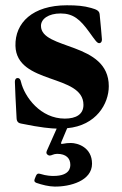

<svg xmlns="http://www.w3.org/2000/svg" viewBox="-20 -465 454 716"><path d="M319.6 -435.4C291.9 -443.2 267 -445.3 229.4 -445.3C101.6 -445.3 35.5 -380 37.6 -294C41.5 -148.4 291.2 -190.3 291.2 -73.9C291.2 -38.4 263.5 -22.7 221.6 -22.7C131.4 -22.7 71.7 -103 58.2 -159.8C56.1 -169 52.6 -174 46.2 -174C38.4 -174 35.5 -167.6 35.5 -159.8C35.5 -148.4 39.1 -72.4 41.9 -23.4C42.6 -9.9 50.4 -5.7 58.2 -4.3C131.7 11 171.5 14.2 191.4 14.6L154.5 97.7C151.6 105.1 152.7 109.4 159.8 113.6C161.6 114.3 163.4 115.1 165.5 115.1C172.6 115.1 179.7 108.7 193.2 108.7C226.6 108.7 242.2 125.7 242.2 149.1C242.2 157.7 242.2 191.1 179.7 191.1C172.6 191.1 154.1 191.1 129.3 183.2C121.4 181.1 117.9 182.9 114.3 190.3L109.4 202.4C106.5 210.2 108.3 213.8 115.8 217C137.4 224.4 161.9 230.5 183.9 230.8C241.1 231.5 323.2 209.5 323.2 145.6C323.2 84.2 269.2 68.2 244.3 68.2C233.7 68.2 224.1 69.2 215.6 71C207.4 72.8 206 71 209.2 63.6L230.5 13.1C338.8 3.2 385.7 -78.1 385.7 -143.5C385.7 -310.4 132.8 -277.7 132.8 -368.6C132.8 -394.2 160.5 -414.8 206 -414.8C253.6 -414.8 279.1 -392 312.5 -345.9C335.2 -314.6 341.6 -304 350.1 -304C354.4 -304 360.1 -307.2 360.1 -318.2C360.1 -325.3 354.4 -381.4 351.6 -411.9C350.1 -425.4 339.5 -429.7 319.6 -435.4Z"/></svg>

Font: Margiela Serif
Style: Bold
Weight: 700
Designer: Andreas Faust, Stefan Endress
Version: Version 1.002;FEAKit 1.0